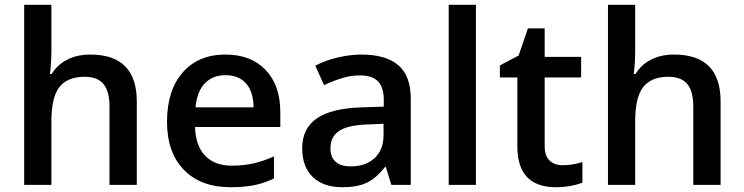

<svg xmlns="http://www.w3.org/2000/svg" viewBox="-20 -780 3138 810"><path d="M557.1 0H441.9V-332Q441.9 -394.5 416.7 -425.3Q391.6 -456.1 336.9 -456.1Q264.6 -456.1 230.7 -412.8Q196.8 -369.6 196.8 -268.1V0H82V-759.8H196.8V-566.9Q196.8 -520.5 190.9 -467.8H198.2Q221.7 -506.8 263.4 -528.3Q305.2 -549.8 360.8 -549.8Q557.1 -549.8 557.1 -352.1Z M952.6 9.8Q826.7 9.8 755.6 -63.7Q684.6 -137.2 684.6 -266.1Q684.6 -398.4 750.5 -474.1Q816.4 -549.8 931.6 -549.8Q1038.6 -549.8 1100.6 -484.9Q1162.6 -419.9 1162.6 -306.2V-244.1H802.7Q805.2 -165.5 845.2 -123.3Q885.3 -81.1 958 -81.1Q1005.9 -81.1 1047.1 -90.1Q1088.4 -99.1 1135.7 -120.1V-26.9Q1093.8 -6.8 1050.8 1.5Q1007.8 9.8 952.6 9.8ZM931.6 -462.9Q877 -462.9 844 -428.2Q811 -393.6 804.7 -327.1H1049.8Q1048.8 -394 1017.6 -428.5Q986.3 -462.9 931.6 -462.9Z M1630.9 0 1607.9 -75.2H1604Q1564.9 -25.9 1525.4 -8.1Q1485.8 9.8 1423.8 9.8Q1344.2 9.8 1299.6 -33.2Q1254.9 -76.2 1254.9 -154.8Q1254.9 -238.3 1316.9 -280.8Q1378.9 -323.2 1505.9 -327.1L1599.1 -330.1V-358.9Q1599.1 -410.6 1575 -436.3Q1550.8 -461.9 1500 -461.9Q1458.5 -461.9 1420.4 -449.7Q1382.3 -437.5 1347.2 -420.9L1310.1 -502.9Q1354 -525.9 1406.2 -537.8Q1458.5 -549.8 1504.9 -549.8Q1607.9 -549.8 1660.4 -504.9Q1712.9 -460 1712.9 -363.8V0ZM1460 -78.1Q1522.5 -78.1 1560.3 -113Q1598.1 -147.9 1598.1 -210.9V-257.8L1528.8 -254.9Q1447.8 -252 1410.9 -227.8Q1374 -203.6 1374 -153.8Q1374 -117.7 1395.5 -97.9Q1417 -78.1 1460 -78.1Z M1987.8 0H1873V-759.8H1987.8Z M2353 -83Q2395 -83 2437 -96.2V-9.8Q2418 -1.5 2387.9 4.2Q2357.9 9.8 2325.7 9.8Q2162.6 9.8 2162.6 -162.1V-453.1H2088.9V-503.9L2168 -545.9L2207 -660.2H2277.8V-540H2431.6V-453.1H2277.8V-164.1Q2277.8 -122.6 2298.6 -102.8Q2319.3 -83 2353 -83Z M3020 0H2904.8V-332Q2904.8 -394.5 2879.6 -425.3Q2854.5 -456.1 2799.8 -456.1Q2727.5 -456.1 2693.6 -412.8Q2659.7 -369.6 2659.7 -268.1V0H2544.9V-759.8H2659.7V-566.9Q2659.7 -520.5 2653.8 -467.8H2661.1Q2684.6 -506.8 2726.3 -528.3Q2768.1 -549.8 2823.7 -549.8Q3020 -549.8 3020 -352.1Z"/></svg>

Font: f0_58770          
Style: Regular
Weight: 600
Foundry: Ascender Corporation
Version: Version 1.10